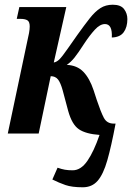

<svg xmlns="http://www.w3.org/2000/svg" viewBox="-20 -566 560 814"><path d="M331 228Q285 228 257.5 218.5Q230 209 202 195L224 145Q241 151 255 153.5Q269 156 288 156Q323 156 350.5 116Q378 76 402 6Q344 2 314.5 -18Q285 -38 269 -96L246 -182Q237 -215 226 -229Q215 -243 195 -243L144 0H13L95 -388Q100 -409 103 -425.5Q106 -442 106 -454Q106 -474 96 -480Q86 -486 67 -486H51L62 -536H261L208 -301Q220 -303 231.5 -314Q243 -325 268 -361L308 -418Q338 -460 360.5 -488.5Q383 -517 405.5 -531.5Q428 -546 458 -546Q492 -546 506 -527.5Q520 -509 520 -485Q520 -451 504.5 -429.5Q489 -408 454 -407Q457 -464 425 -464Q404 -464 382 -440Q360 -416 337 -381Q312 -342 296 -322Q280 -302 263 -291Q307 -289 333.5 -261.5Q360 -234 377 -183L390 -143Q407 -92 420 -67Q433 -42 462 -42H470Q452 54 435 113.5Q418 173 394 200.5Q370 228 331 228Z"/></svg>

Font: Noto Serif ExtraCondensed
Style: Bold Italic
Weight: 700
Width: 2
Italic angle: -12°
Designer: Monotype Design Team
Foundry: Monotype Imaging Inc.
Version: Version 2.013; ttfautohint (v1.8.4.7-5d5b)